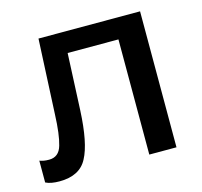

<svg xmlns="http://www.w3.org/2000/svg" viewBox="-84 -622 759 723"><g transform="rotate(-15 295.0 -260.0)"><path d="M217 -449H415V0H521V-530H125L111 -238C109 -186 104 -147 96 -120C88 -92 71 -79 46 -79C29 -79 21 -81 9 -85V0C23 7 41 10 63 10C116 10 152 -9 171 -46C191 -83 203 -144 207 -229Z"/></g></svg>

Font: Cheyenne Sans Medium
Style: Regular
Weight: 500
Designer: The Public Sans project authors (U.S. Web Design System), Libre Franklin designed by Pablo Impallari and Rodrigo Fuenzal
Foundry: The Cheyenne Sans Project Authors
Version: Version 2.007